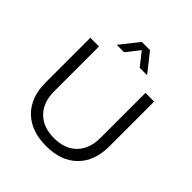

<svg xmlns="http://www.w3.org/2000/svg" viewBox="-241 -1083 1251 1251"><g transform="rotate(45 384.0 -457.5)"><path d="M385 3Q247 3 168.5 -74Q90 -151 90 -288V-700H170V-288Q170 -185 227.5 -127.5Q285 -70 385 -70Q485 -70 541.5 -127.5Q598 -185 598 -288V-700H678V-288Q678 -151 600 -74Q522 3 385 3ZM456 -789 384 -880 312 -789H244L346 -918H422L524 -789Z"/></g></svg>

Font: Kalaa
Style: Regular
Weight: 400
Version: Version 1.20 June 5, 2016